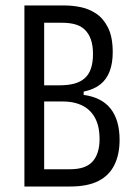

<svg xmlns="http://www.w3.org/2000/svg" viewBox="-20 -680 497 700"><path d="M69 0V-660H218Q244 -660 274 -654Q304 -648 330.5 -630.5Q357 -613 374 -579Q391 -545 391 -489Q391 -450 380 -420.5Q369 -391 346 -372.5Q323 -354 285 -346V-334Q351 -325 383.5 -283.5Q416 -242 416 -170Q416 -117 397 -78.5Q378 -40 338.5 -20Q299 0 235 0ZM141 -63H236Q263 -63 283 -69.5Q303 -76 316 -89.5Q329 -103 336 -124Q343 -145 343 -173Q343 -200 337.5 -221.5Q332 -243 320.5 -260Q309 -277 292.5 -288Q276 -299 255 -304.5Q234 -310 209 -310H141ZM141 -369H197Q228 -369 250.5 -375Q273 -381 288.5 -394.5Q304 -408 311.5 -430Q319 -452 319 -483Q319 -514 311.5 -535.5Q304 -557 290 -571Q276 -585 255 -591Q234 -597 207 -597H141Z"/></svg>

Font: Bricolage Grotesque Condensed Light
Style: Regular
Weight: 300
Width: 3
Designer: Mathieu Triay
Foundry: Atelier Triay
Version: Version 1.000;gftools[0.9.30]